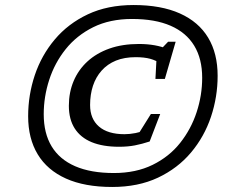

<svg xmlns="http://www.w3.org/2000/svg" viewBox="-20 -734 919 764"><path d="M475.5 -200Q496 -200 519.2 -204.5Q542.5 -209 566 -218.5L515.5 -176.5L580.5 -280.5H617.5L575.5 -171Q545 -161 516.8 -155.5Q488.5 -150 453.5 -150Q389.5 -150 345 -168.2Q300.5 -186.5 277.2 -223Q254 -259.5 254 -313Q254 -366.5 273 -411.5Q292 -456.5 328 -489.5Q364 -522.5 415.5 -540.8Q467 -559 532.5 -559Q566.5 -559 595.5 -553.8Q624.5 -548.5 647.5 -539L614.5 -532L649 -568H679L636 -420H598.5L604 -523.5L622.5 -479Q601.5 -493.5 577.8 -500Q554 -506.5 520 -506.5Q475 -506.5 441.2 -492.8Q407.5 -479 384.5 -453.2Q361.5 -427.5 350 -392.8Q338.5 -358 338.5 -316Q338.5 -261 373.8 -230.5Q409 -200 475.5 -200ZM433 -45.5Q521 -45.5 587.2 -78Q653.5 -110.5 697 -165.5Q740.5 -220.5 762.5 -287.8Q784.5 -355 784.5 -424.5Q784.5 -500 752.8 -552.2Q721 -604.5 659 -631.5Q597 -658.5 505.5 -658.5Q417 -658.5 351 -625.8Q285 -593 241.2 -538.2Q197.5 -483.5 175.8 -416.2Q154 -349 154 -279.5Q154 -203.5 185.5 -151.5Q217 -99.5 279.2 -72.5Q341.5 -45.5 433 -45.5ZM511.5 -714Q621 -714 695.8 -680.5Q770.5 -647 808.2 -584.2Q846 -521.5 846 -432.5Q846 -348.5 819.5 -269.2Q793 -190 740 -127Q687 -64 608.5 -27Q530 10 426.5 10Q317 10 242.5 -23.5Q168 -57 130 -120Q92 -183 92 -271.5Q92 -356 118.5 -435Q145 -514 198 -577Q251 -640 329.5 -677Q408 -714 511.5 -714Z"/></svg>

Font: Newsreader 7pt
Style: Italic
Weight: 400
Italic angle: -17°
Designer: Hugues Gentile
Foundry: Production Type
Version: Version 1.003